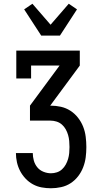

<svg xmlns="http://www.w3.org/2000/svg" viewBox="-20 -1005 540 1025"><path d="M252 0Q227 0 202.5 -4.5Q178 -9 156 -21Q134 -33 116.5 -51.5Q99 -70 87.5 -92Q76 -114 70.5 -138.5Q65 -163 65 -188H155Q155 -168 160.5 -148Q166 -128 179 -112Q192 -96 212 -88Q232 -80 252 -80Q268 -80 283.5 -85Q299 -90 311 -101Q323 -112 331 -126.5Q339 -141 343.5 -156.5Q348 -172 349.5 -188Q351 -204 351 -220Q351 -236 349.5 -252.5Q348 -269 343.5 -284.5Q339 -300 331 -314.5Q323 -329 310.5 -340Q298 -351 282 -356Q266 -361 250 -361H140V-441L298 -655H146V-586H67V-735H406V-655L248 -441H250Q278 -441 305 -435Q332 -429 355.5 -414Q379 -399 396.5 -376.5Q414 -354 424 -328.5Q434 -303 437.5 -275Q441 -247 441 -220Q441 -192 437.5 -165Q434 -138 424 -112Q414 -86 397 -64Q380 -42 357 -27Q334 -12 306.5 -6Q279 0 252 0ZM200 -815 109 -955 153 -985 250 -873 347 -985 391 -955 300 -815Z"/></svg>

Font: Iosevka Curly Slab Medium
Style: Regular
Weight: 500
Monospace: yes
Designer: Belleve Invis
Foundry: Belleve Invis
Version: Version 22.1.2; ttfautohint (v1.8.4)